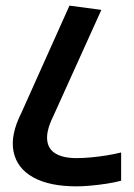

<svg xmlns="http://www.w3.org/2000/svg" viewBox="-20 -662 474 680"><path d="M168 -249 56 -263 226 -642 339 -627ZM251 -2Q155 -2 97.5 -34Q40 -66 28 -125Q16 -184 56 -263L168 -249Q144 -200 147 -167Q150 -134 177 -118Q204 -102 251 -102ZM251 -2V-102Q274 -102 301.5 -104.5Q329 -107 357 -111.5Q385 -116 409 -122V-22Q387 -16 358 -11.5Q329 -7 300.5 -4.5Q272 -2 251 -2Z"/></svg>

Font: Akshar Light Medium
Style: Regular
Weight: 500
Version: Version 1.100